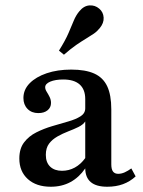

<svg xmlns="http://www.w3.org/2000/svg" viewBox="-20 -688 536 719"><path d="M170.2 11.3Q116.1 11.3 84.3 -17.3Q52.4 -46 52.4 -94.4Q52.4 -131.5 70.2 -154.8Q87.9 -178.2 116.1 -192.3Q144.4 -206.5 175.8 -215.7Q207.3 -225 235.5 -233.1Q263.7 -241.1 281.5 -252.4Q299.2 -263.7 299.2 -282.3V-316.9Q299.2 -353.2 278.2 -371.8Q257.3 -390.3 216.9 -390.3Q187.1 -390.3 168.1 -382.3Q149.2 -374.2 149.2 -361.3Q149.2 -353.2 154.8 -344.4Q160.5 -335.5 165.7 -325Q171 -314.5 171 -302.4Q171 -285.5 158.1 -275Q145.2 -264.5 123.4 -264.5Q98.4 -264.5 83.1 -280.2Q67.7 -296 67.7 -321Q67.7 -352.4 91.1 -376.2Q114.5 -400 154.8 -413.7Q195.2 -427.4 246.8 -427.4Q300 -427.4 333.1 -412.5Q366.1 -397.6 381.5 -364.9Q396.8 -332.3 396.8 -278.2V-72.6Q396.8 -54 403.2 -45.6Q409.7 -37.1 422.6 -37.1Q434.7 -37.1 447.2 -42.7Q459.7 -48.4 471.8 -57.3L487.9 -27.4Q466.9 -8.1 440.7 1.6Q414.5 11.3 381.5 11.3Q300 11.3 299.2 -57.3Q275.8 -23.4 243.5 -6Q211.3 11.3 170.2 11.3ZM212.1 -48.4Q237.9 -48.4 260.1 -60.5Q282.3 -72.6 299.2 -96V-233.1Q291.1 -221 273.8 -212.5Q256.5 -204 235.5 -196Q214.5 -187.9 195.2 -177Q175.8 -166.1 163.7 -150Q151.6 -133.9 151.6 -108.1Q151.6 -79.8 167.7 -64.1Q183.9 -48.4 212.1 -48.4ZM219.4 -483.1 200.8 -498.4Q225 -537.1 236.7 -564.5Q248.4 -591.9 256.5 -611.3Q264.5 -630.6 276.6 -645.2Q293.5 -666.1 314.5 -667.7Q335.5 -669.4 351.6 -655.6Q366.9 -642.7 368.1 -622.2Q369.4 -601.6 353.2 -582.3Q343.5 -570.2 331 -561.7Q318.5 -553.2 302.4 -543.5Q286.3 -533.9 265.7 -519.8Q245.2 -505.6 219.4 -483.1Z"/></svg>

Font: Playfair 9pt SemiBold
Style: Regular
Weight: 600
Designer: Claus Eggers Sørensen
Foundry: Claus Eggers Sørensen
Version: Version 2.001;gftools[0.9.30]